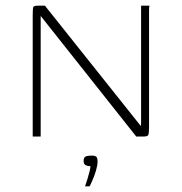

<svg xmlns="http://www.w3.org/2000/svg" viewBox="-20 -480 641 675"><path d="M95 0V-426Q95 -450 97 -455Q99 -460 113 -460H138L475 -37L476 -45V-460H506Q505 -459 504.5 -454.5Q504 -450 504 -445Q504 -440 504 -434V-33Q504 -10 501 -5Q498 0 484 0H459L123 -424V-418V0ZM279 175Q284 161 288 147.5Q292 134 295 122Q298 110 298 104Q297 104 296.5 104Q296 104 294 104Q288 104 281 100.5Q274 97 274 86Q274 73 281.5 70Q289 67 302 67Q309 67 314 68.5Q319 70 321 74.5Q323 79 323 88Q323 101 317.5 119.5Q312 138 305 154Q298 170 295 175Z"/></svg>

Font: Genos ExtraLight
Style: Regular
Weight: 250
Designer: Robert E. Leuschke
Foundry: Robert E. Leuschke
Version: Version 1.010